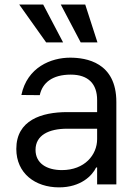

<svg xmlns="http://www.w3.org/2000/svg" viewBox="-20 -804 604 837"><path d="M237.2 12.8C332.4 12.8 382.1 -38.4 399.1 -73.9H403.4V0H487.2V-359.4C487.2 -532.7 355.1 -552.6 285.5 -552.6C203.1 -552.6 98.7 -511.4 73.2 -389.9L153.4 -389.2C164.8 -443.2 208.5 -478.7 288.4 -478.7C365.4 -478.7 403.4 -437.9 403.4 -367.9V-315.3H273.4C160.5 -315.3 51.1 -279.8 51.1 -154.8C51.1 -48.3 133.5 12.8 237.2 12.8ZM63.9 -784.1 181.1 -619.3H255L168.3 -784.1ZM134.9 -150.6C134.9 -214.5 192.5 -242.9 272.7 -242.9H403.4V-197.4C403.4 -129.3 349.4 -62.5 250 -62.5C183.2 -62.5 134.9 -92.3 134.9 -150.6ZM245 -784.1 331.7 -619.3H404.8L351.6 -784.1Z"/></svg>

Font: Margiela Sans
Style: Regular
Weight: 400
Designer: Stefan Endress, Andreas Faust
Version: Version 1.100;FEAKit 1.0